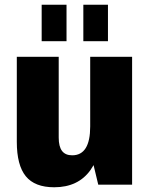

<svg xmlns="http://www.w3.org/2000/svg" viewBox="-20 -780 635 811"><path d="M228 -199Q228 -161 242 -142.5Q256 -124 285 -124Q323 -124 342 -154.5Q361 -185 361 -246L414 -319V-273Q414 -134 362 -61.5Q310 11 209 11Q127 11 89 -35.5Q51 -82 51 -181V-540H228ZM538 0H395L361 -142V-540H538ZM261 -760V-606H156V-760ZM436 -760V-606H332V-760Z"/></svg>

Font: Pathway Extreme Condensed ExtraBold
Style: Regular
Weight: 800
Width: 3
Version: Version 1.001;gftools[0.9.26]